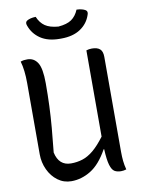

<svg xmlns="http://www.w3.org/2000/svg" viewBox="-102 -1008 803 1092"><g transform="rotate(-10 300.0 -462.0)"><path d="M221 16Q177 16 142.5 -9.5Q108 -35 88.5 -77Q69 -119 69 -166V-578Q69 -653 54 -704Q65 -708 74 -709Q83 -710 93 -710Q131 -710 152 -677Q173 -644 173 -558Q173 -489 170.5 -427Q168 -365 162.5 -301.5Q157 -238 149 -162Q166 -84 236 -84Q271 -84 302.5 -94Q334 -104 365.5 -130Q397 -156 433 -204V-206V-702Q448 -707 465 -707Q496 -707 511.5 -693.5Q527 -680 527 -648V-100Q527 -72 529.5 -47Q532 -22 539 4Q524 9 508 9Q486 9 471 0Q456 -9 447 -39Q438 -69 435 -131H432Q387 -50 333 -17Q279 16 221 16ZM418 -940Q451 -939 470 -927Q482 -918 475 -900Q459 -851 415.5 -822Q372 -793 304 -793H296Q228 -793 185 -822Q142 -851 125 -900Q118 -918 130 -927Q149 -939 182 -940Q197 -904 224 -885.5Q251 -867 300 -863Q350 -867 376.5 -885.5Q403 -904 418 -940Z"/></g></svg>

Font: Recursive Mn Csl St
Style: Regular
Weight: 400
Monospace: yes
Version: Version 1.079;hotconv 1.0.112;makeotfexe 2.5.65598; ttfautoh